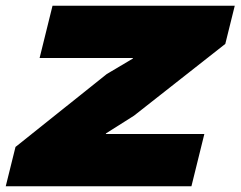

<svg xmlns="http://www.w3.org/2000/svg" viewBox="-40 -649 838 669"><path d="M627 0H-20L14 -137L332 -391L423 -445V-447H98L143 -629H778L745 -496L427 -246L329 -184V-182H672Z"/></svg>

Font: TypoPRO Sinkin Sans
Style: 900 X Black Italic
Weight: 950
Italic angle: -112°
Designer: Keith Bates
Foundry: K-Type
Version: Sinkin Sans (version 1.0)  by Keith Bates   •   © 2014   www